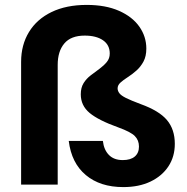

<svg xmlns="http://www.w3.org/2000/svg" viewBox="-20 -752 762 782"><path d="M482 10Q388 10 329.5 -39Q271 -88 260 -178H399Q403 -142 423.5 -121Q444 -100 480 -100Q512 -100 529 -114.5Q546 -129 546 -155Q546 -181 529 -198Q512 -215 462 -233Q381 -262 345 -292Q309 -322 309 -368Q309 -395 320.5 -413.5Q332 -432 350 -445.5Q368 -459 385.5 -472Q403 -485 415 -499.5Q427 -514 427 -534Q427 -569 399.5 -588Q372 -607 325 -607Q269 -607 242 -575Q215 -543 215 -488V0H66V-500Q66 -569 98 -621.5Q130 -674 190 -703Q250 -732 333 -732Q410 -732 464.5 -708Q519 -684 547.5 -643.5Q576 -603 576 -554Q576 -523 564.5 -501.5Q553 -480 535.5 -464.5Q518 -449 500 -437.5Q482 -426 470.5 -415.5Q459 -405 459 -392Q459 -382 466 -372.5Q473 -363 493 -353Q513 -343 553 -328Q628 -301 660 -263Q692 -225 692 -166Q692 -114 666 -74.5Q640 -35 593 -12.5Q546 10 482 10Z"/></svg>

Font: DM Sans 12pt Black
Style: Regular
Weight: 900
Version: Version 4.004;gftools[0.9.30]